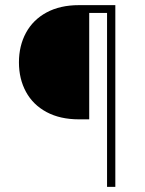

<svg xmlns="http://www.w3.org/2000/svg" viewBox="-20 -727 564 747"><path d="M396.5 -676.8H327.1V-262.7H287.1Q213.9 -262.7 161.1 -291Q108.4 -319.3 81.1 -369.6Q53.7 -419.9 53.7 -484.4Q53.7 -548.8 81.1 -599.4Q108.4 -649.9 161.1 -678.5Q213.9 -707 287.1 -707H428.7V0H396.5Z"/></svg>

Font: Pretendard GOV Thin
Style: Regular
Weight: 100
Designer: Base glyphs from Inter by Rasmus Andersson; Hangeul glyphs from Noto Sans CJK(Source Han Sans) by Jang Soo-young and Kan
Foundry: Kil Hyung-jin
Version: Version 1.309